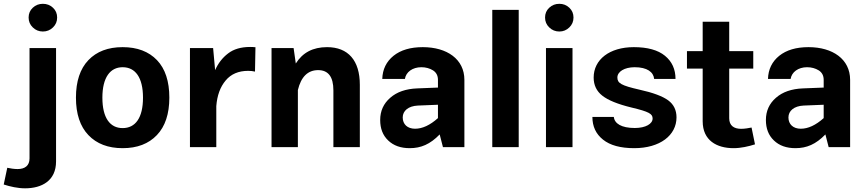

<svg xmlns="http://www.w3.org/2000/svg" viewBox="-105 -791 4661 1032"><path d="M48.8 -696.8C48.8 -675.8 56.2 -658.2 71.3 -643.6C86.4 -628.9 104.5 -621.6 125.5 -621.6C146.5 -621.6 164.6 -628.9 179.7 -643.6C194.8 -658.2 202.1 -675.8 202.1 -696.8C202.1 -717.8 194.8 -735.4 179.7 -749.5C164.6 -763.7 146.5 -770.5 125.5 -770.5C104.5 -770.5 86.4 -763.7 71.3 -749.5C56.2 -735.4 48.8 -717.8 48.8 -696.8ZM-85 200.7C-50.3 211.9 -9.8 221.2 29.8 221.2C120.1 221.2 196.3 180.2 196.3 76.7V-532.7H53.7V60.5C53.7 99.6 28.8 117.7 -10.7 117.7C-28.3 117.7 -50.8 114.3 -65.9 110.8Z M554.2 -537.6C475.6 -537.6 414.6 -514.2 370.1 -467.8C325.7 -421.4 303.2 -354 303.2 -266.1C303.2 -178.7 325.7 -111.3 370.1 -64.9C414.6 -18.1 476.1 5.4 554.2 5.4C632.3 5.4 693.8 -18.1 738.3 -64.9C782.7 -111.3 805.2 -178.7 805.2 -266.1C805.2 -354 783.2 -421.4 738.8 -467.8C694.3 -514.2 632.8 -537.6 554.2 -537.6ZM554.2 -429.7C622.1 -429.7 663.6 -375 663.6 -266.1C663.6 -157.2 622.6 -102.5 554.2 -102.5C486.3 -102.5 445.3 -157.2 445.3 -266.1C445.3 -375 487.3 -429.7 554.2 -429.7Z M916 0H1057.6V-220.7C1062 -277.8 1078.6 -323.7 1107.9 -358.4C1136.7 -393.1 1177.2 -410.2 1229 -410.2C1242.2 -410.2 1254.4 -408.7 1265.6 -406.2L1268.1 -537.1C1259.3 -538.1 1250 -538.6 1239.7 -538.6C1190.4 -538.6 1150.9 -526.9 1121.1 -503.9C1090.8 -481 1067.4 -450.7 1051.3 -414.1L1040.5 -532.7H916Z M1496.1 -307.1C1513.2 -378.4 1549.8 -414.1 1605 -414.1C1659.7 -414.1 1687 -377.9 1687 -305.2V0H1829.1V-335.4C1829.1 -465.8 1766.6 -537.6 1652.8 -537.6C1577.1 -537.6 1521.5 -508.3 1484.9 -449.7L1473.1 -532.7H1354.5V0H1496.1Z M2391.1 -361.8C2391.1 -473.1 2297.4 -537.6 2167.5 -537.6C2101.1 -537.6 2048.8 -522 2010.3 -491.2C1971.7 -460 1951.2 -418.5 1949.7 -366.7H2071.3C2077.1 -403.8 2112.3 -429.7 2159.7 -429.7C2183.6 -429.7 2204.6 -423.8 2222.7 -412.6C2240.2 -401.4 2249 -384.3 2249 -361.8V-320.3L2137.7 -315.9C2076.7 -313.5 2028.3 -296.9 1992.7 -265.6C1956.5 -234.4 1938.5 -194.3 1938.5 -146C1938.5 -100.1 1952.6 -63.5 1981.4 -36.1C2010.3 -8.3 2048.8 5.4 2097.2 5.4C2157.7 5.4 2207 -15.6 2258.3 -68.4L2275.9 0H2391.1ZM2059.6 -159.7C2059.6 -195.3 2089.8 -221.2 2141.1 -223.6L2249 -228V-156.2C2206.5 -118.2 2165.5 -99.1 2126 -99.1C2085 -99.1 2059.6 -123 2059.6 -159.7Z M2683.1 -737.8H2541V0H2683.1Z M2824.7 -696.8C2824.7 -675.8 2832 -658.2 2847.2 -643.6C2862.3 -628.9 2880.4 -621.6 2901.4 -621.6C2922.4 -621.6 2939.9 -628.9 2955.1 -643.6C2970.2 -658.2 2977.5 -675.8 2977.5 -696.8C2977.5 -717.8 2970.2 -735.4 2955.1 -749.5C2939.9 -763.7 2922.4 -770.5 2901.4 -770.5C2880.4 -770.5 2862.3 -763.7 2847.2 -749.5C2832 -735.4 2824.7 -717.8 2824.7 -696.8ZM2829.6 0H2972.2V-532.7H2829.6Z M3301.8 -537.6C3170.9 -537.6 3085.9 -470.7 3085.9 -374C3085.9 -333.5 3101.6 -300.8 3132.3 -276.9C3163.1 -252.4 3215.3 -231 3290 -212.9C3383.8 -190.4 3402.8 -179.2 3402.8 -153.8C3402.8 -126 3366.2 -103 3307.1 -103C3234.4 -103 3197.8 -127.4 3194.3 -162.6H3079.1C3079.1 -111.3 3098.1 -70.8 3136.2 -40.5C3174.3 -9.8 3230.5 5.4 3304.2 5.4C3441.9 5.4 3531.2 -63.5 3531.2 -160.2C3531.2 -198.7 3516.6 -229.5 3486.8 -251.5C3457 -273.4 3405.3 -293 3332 -309.1C3233.9 -331.5 3213.4 -343.8 3213.4 -374.5C3213.4 -405.3 3250.5 -429.7 3306.6 -429.7C3373 -429.7 3407.7 -403.8 3411.1 -366.7H3525.9C3525.9 -418.9 3506.8 -460.4 3469.2 -491.2C3431.6 -522 3375.5 -537.6 3301.8 -537.6Z M3934.6 -105.5C3918.9 -102.1 3896 -98.6 3878.4 -98.6C3839.4 -98.6 3814.5 -116.2 3814.5 -155.3V-422.4H3943.8V-516.1H3814.5V-674.3H3671.9V-516.1H3587.4V-422.4H3671.9V-139.2C3671.9 -35.6 3748 5.4 3837.9 5.4C3877.4 5.4 3918 -3.9 3953.1 -15.1Z M4464.4 -361.8C4464.4 -473.1 4370.6 -537.6 4240.7 -537.6C4174.3 -537.6 4122.1 -522 4083.5 -491.2C4044.9 -460 4024.4 -418.5 4022.9 -366.7H4144.5C4150.4 -403.8 4185.5 -429.7 4232.9 -429.7C4256.8 -429.7 4277.8 -423.8 4295.9 -412.6C4313.5 -401.4 4322.3 -384.3 4322.3 -361.8V-320.3L4210.9 -315.9C4149.9 -313.5 4101.6 -296.9 4065.9 -265.6C4029.8 -234.4 4011.7 -194.3 4011.7 -146C4011.7 -100.1 4025.9 -63.5 4054.7 -36.1C4083.5 -8.3 4122.1 5.4 4170.4 5.4C4231 5.4 4280.3 -15.6 4331.5 -68.4L4349.1 0H4464.4ZM4132.8 -159.7C4132.8 -195.3 4163.1 -221.2 4214.4 -223.6L4322.3 -228V-156.2C4279.8 -118.2 4238.8 -99.1 4199.2 -99.1C4158.2 -99.1 4132.8 -123 4132.8 -159.7Z"/></svg>

Font: Estedad Bold
Style: Regular
Weight: 700
Designer: Amin Abedi
Version: Version 7.3